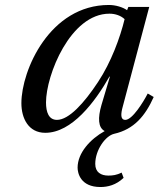

<svg xmlns="http://www.w3.org/2000/svg" viewBox="-20 -522 638 772"><path d="M66 -107C66 -47 94 12 162 12C269 12 362 -112 420 -214H422L388 -100C373 -48 374 -9 401 5C343 37 292 93 292 152C292 173 303 230 384 230C413 230 447 222 477 193L469 172C449 182 433 184 416 184C386 184 363 171 363 137C363 81 404 24 439 16C519 -2 564 -56 598 -132L574 -146C556 -111 512 -40 484 -40C464 -40 465 -63 474 -95L580 -494H496L491 -481C474 -493 445 -502 418 -502C180 -502 66 -239 66 -107ZM165 -110C165 -220 263 -467 420 -467C444 -467 466 -459 481 -445C463 -371 427 -272 374 -192C318 -107 257 -40 209 -40C176 -40 165 -71 165 -110Z"/></svg>

Font: Heuristica
Style: Italic
Weight: 400
Italic angle: -13°
Version: Version 1.0.1